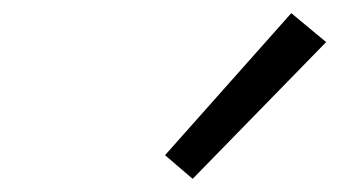

<svg xmlns="http://www.w3.org/2000/svg" viewBox="-20 -818 540 292"><path d="M273 -546 231 -582 423 -798 476 -754Z"/></svg>

Font: Iosevka Aile Light Oblique
Style: Regular
Weight: 300
Italic angle: -9°
Designer: Belleve Invis
Foundry: Belleve Invis
Version: Version 31.1.0; ttfautohint (v1.8.4)